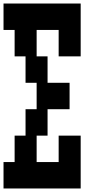

<svg xmlns="http://www.w3.org/2000/svg" viewBox="-20 -1050 540 1090"><path d="M0 20V-130H63V-280H125V-430H188V-580H125V-730H63V-880H0V-1030H438V-730H313V-880H188V-730H250V-580H375V-430H250V-280H188V-130H313V-280H438V20Z"/></svg>

Font: 2P VHS
Style: Regular
Weight: 400
Designer: CodeMan38
Foundry: CodeMan38
Version: Version 3.000